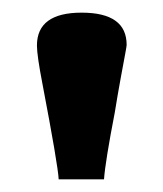

<svg xmlns="http://www.w3.org/2000/svg" viewBox="-20 -743 257 302"><path d="M72.3 -460.9Q71.3 -482.4 46.9 -610.4Q38.1 -655.8 38.1 -671.4Q38.1 -723.1 108.4 -723.1Q179.2 -723.1 179.2 -672.4Q179.2 -670.4 177 -658.7Q174.8 -647 169.9 -620.4Q165 -593.8 160.6 -566.4Q145.5 -488.3 143.6 -460.9Z"/></svg>

Font: Elstob 6pt
Style: Bold
Weight: 700
Designer: Peter S. Baker
Version: Version 1.015